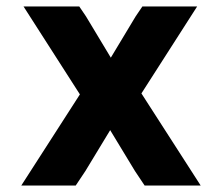

<svg xmlns="http://www.w3.org/2000/svg" viewBox="-20 -576 690 596"><path d="M419 -286 603 0H429L399 -45L322 -172L245 -45L215 0H46L228 -283L53 -556H226L247 -525L324 -397L401 -525L422 -556H592Z"/></svg>

Font: Azeret Mono Thin
Style: Regular
Weight: 100
Designer: Martin Vácha
Foundry: Displaay
Version: Version 1.002